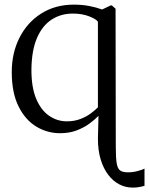

<svg xmlns="http://www.w3.org/2000/svg" viewBox="-20 -578 659 849"><path d="M566 251.5Q535 251.5 507.5 237.2Q480 223 458.8 195.2Q437.5 167.5 425.2 127.2Q413 87 413 35L415.5 -66Q400 -49.5 376 -31.8Q352 -14 319.5 -1.5Q287 11 246 11Q188.5 11 140 -18.5Q91.5 -48 61.8 -108Q32 -168 32 -259.5Q32 -343.5 66 -411Q100 -478.5 162 -518Q224 -557.5 307 -557.5Q343 -557.5 374.5 -551.5Q406 -545.5 431.5 -536L469.5 -554H474.5L491 -539.5L492 71.5Q492 120 496 144Q500 168 511.5 176Q523 184 546 184Q567.5 184 589 178.2Q610.5 172.5 619 167.5V243.5Q613 245.5 605.8 247.2Q598.5 249 588.8 250.2Q579 251.5 566 251.5ZM275.5 -41.5Q309 -41.5 336 -52Q363 -62.5 382.5 -77.2Q402 -92 413 -103.5V-481.5Q406 -493.5 374.2 -505.8Q342.5 -518 302 -518Q249 -518 208 -491.2Q167 -464.5 143.5 -410Q120 -355.5 119 -271.5Q118.5 -193.5 139.5 -142.5Q160.5 -91.5 196.5 -66.5Q232.5 -41.5 275.5 -41.5Z"/></svg>

Font: Merriweather 48pt Light
Style: Regular
Weight: 300
Version: Version 2.100